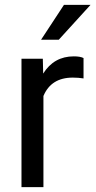

<svg xmlns="http://www.w3.org/2000/svg" viewBox="-20 -770 393 790"><path d="M68.4 0ZM323.7 -447.3Q303.2 -450.7 279.3 -450.7Q190.4 -450.7 158.7 -375V0H68.4V-528.3H156.2L157.7 -467.3Q202.1 -538.1 283.7 -538.1Q310.1 -538.1 323.7 -531.2ZM243.2 -750H352.5L221.7 -606.4H148.9Z"/></svg>

Font: Roboto
Style: Regular
Weight: 400
Designer: Google
Version: Version 2.134; 2016; ttfautohint (v1.6)